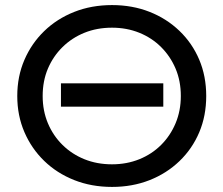

<svg xmlns="http://www.w3.org/2000/svg" viewBox="-20 -728 880 756"><path d="M421 8Q340 8 272 -19Q204 -46 154 -94.5Q104 -143 76 -208Q48 -273 48 -350Q48 -427 76 -492Q104 -557 154 -605.5Q204 -654 272 -681Q340 -708 421 -708Q501 -708 568.5 -681.5Q636 -655 686.5 -606.5Q737 -558 764.5 -493Q792 -428 792 -350Q792 -272 764.5 -207Q737 -142 686.5 -93.5Q636 -45 568.5 -18.5Q501 8 421 8ZM421 -81Q479 -81 528.5 -101Q578 -121 614.5 -157.5Q651 -194 671.5 -243Q692 -292 692 -350Q692 -409 671.5 -457.5Q651 -506 614.5 -542.5Q578 -579 528.5 -599Q479 -619 421 -619Q362 -619 312.5 -599Q263 -579 226 -542.5Q189 -506 168.5 -457.5Q148 -409 148 -350Q148 -292 168.5 -243Q189 -194 226 -157.5Q263 -121 312.5 -101Q362 -81 421 -81ZM220 -400H623V-308H220Z"/></svg>

Font: Montserrat Z Med
Style: Regular
Weight: 500
Designer: Julieta Ulanovsky
Foundry: Julieta Ulanovsky
Version: Version 8.000